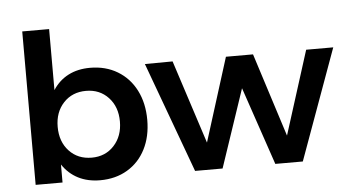

<svg xmlns="http://www.w3.org/2000/svg" viewBox="-51 -831 1674 925"><g transform="rotate(-5 786.0 -368.5)"><path d="M649 -265Q649 -185 618 -124Q587 -63 530 -29Q473 5 398 5Q338 5 292 -18.5Q246 -42 216 -87V0H86V-742H216V-447Q245 -492 290.5 -515.5Q336 -539 396 -539Q471 -539 528.5 -504.5Q586 -470 617.5 -408Q649 -346 649 -265ZM517 -269Q517 -340 475 -385Q433 -430 367 -430Q300 -430 258 -385Q216 -340 216 -269Q216 -197 258 -152Q300 -107 367 -107Q433 -107 475 -152.5Q517 -198 517 -269Z M661 -534 795 -535 926 -131 1053 -535H1184L1313 -131L1441 -535H1572L1378 0H1245L1117 -377L990 0H857Z"/></g></svg>

Font: Montserrat arm2 Medium
Style: Regular
Weight: 500
Designer: Julieta Ulanovsky
Foundry: Julieta Ulanovsky
Version: Version 6.000